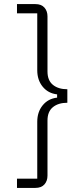

<svg xmlns="http://www.w3.org/2000/svg" viewBox="-20 -780 372 938"><path d="M153 -760Q182 -760 197 -743Q212 -726 212 -700V-431Q212 -387 238.5 -365.5Q265 -344 309 -344V-278Q265 -278 238.5 -256.5Q212 -235 212 -191V78Q212 104 197 121Q182 138 153 138H63V93H162V-185Q162 -233 188.5 -265.5Q215 -298 259 -303V-319Q215 -324 188.5 -356.5Q162 -389 162 -437V-715H63V-760Z"/></svg>

Font: IBM Plex Thai Light
Style: Regular
Weight: 300
Designer: Mike Abbink, Paul van der Laan, Pieter van Rosmalen, Ben Mitchell, Mark Frömberg
Foundry: Bold Monday
Version: Version 1.0